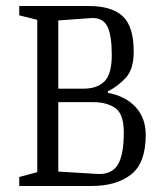

<svg xmlns="http://www.w3.org/2000/svg" viewBox="-20 -619 540 639"><path d="M44 -30 104 -46V-553L44 -568V-599H275Q352 -599 388.5 -565Q425 -531 425 -447Q425 -389 399 -360.5Q373 -332 339 -315V-310Q398 -299 431.5 -262.5Q465 -226 465 -170Q465 -76 416 -38Q367 0 285 0H44ZM259 -324Q304 -324 328 -348.5Q352 -373 352 -436Q352 -501 337.5 -530.5Q323 -560 286 -559L174 -551V-324ZM392 -178Q392 -240 363.5 -259.5Q335 -279 291 -279H174V-48L306 -40Q351 -38 371.5 -70Q392 -102 392 -178Z"/></svg>

Font: Grenze Light
Style: Regular
Weight: 300
Designer: Renata Polastri
Foundry: Omnibus-Type
Version: Version 1.002; ttfautohint (v1.8)